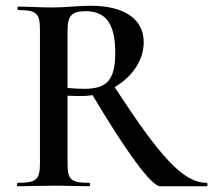

<svg xmlns="http://www.w3.org/2000/svg" viewBox="-20 -648 742 668"><path d="M699 -12C618 -12 538 -100 379 -345C438 -379 480 -437 480 -501C480 -581 414 -628 295 -628C255 -628 204 -622 166 -622C120 -622 77 -625 43 -625C40 -625 40 -613 43 -613C108 -613 119 -601 119 -544V-81C119 -23 107 -12 42 -12C38 -12 38 0 42 0C76 0 120 -2 166 -2C215 -2 256 0 291 0C294 0 294 -12 291 -12C225 -12 215 -23 215 -81V-315C230 -314 249 -314 266 -314C278 -314 290 -315 302 -317C419 -120 507 0 537 0H699C703 0 703 -12 699 -12ZM215 -342V-542C215 -595 231 -609 278 -609C337 -609 381 -580 381 -465C381 -368 351 -339 273 -339C257 -339 233 -340 215 -342Z"/></svg>

Font: Cormorant SC Semi
Style: Regular
Weight: 600
Designer: Christian Thalmann (Catharsis Fonts)
Version: Version 1.000;PS 001.000;hotconv 1.0.70;makeotf.lib2.5.58329